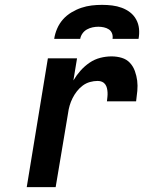

<svg xmlns="http://www.w3.org/2000/svg" viewBox="-20 -770 640 790"><path d="M90 0 177 -530H297L282 -439Q295 -461 311.5 -479.5Q328 -498 348.5 -512Q369 -526 392.5 -532Q416 -538 439 -538Q461 -538 481 -532Q501 -526 514.5 -511.5Q528 -497 535 -477.5Q542 -458 544.5 -438Q547 -418 545 -396Q543 -374 540 -353H420Q421 -362 422 -371.5Q423 -381 422.5 -390Q422 -399 420 -407.5Q418 -416 413 -423Q408 -430 400 -433.5Q392 -437 382 -437Q366 -437 350 -432.5Q334 -428 320.5 -418Q307 -408 296.5 -394.5Q286 -381 278.5 -366Q271 -351 266.5 -335.5Q262 -320 260 -304L209 0ZM203 -610Q206 -631 215 -652Q224 -673 239 -690Q254 -707 274 -719Q294 -731 315 -738Q336 -745 357 -747.5Q378 -750 400 -750Q421 -750 441.5 -747.5Q462 -745 481 -738Q500 -731 515.5 -719Q531 -707 540.5 -689.5Q550 -672 552 -651.5Q554 -631 550 -610H443Q445 -622 441 -632.5Q437 -643 428 -649Q419 -655 407.5 -657.5Q396 -660 385 -660Q373 -660 361 -657.5Q349 -655 338 -649Q327 -643 319.5 -632.5Q312 -622 310 -610Z"/></svg>

Font: Iosevka Curly Extended Oblique
Style: Bold
Weight: 700
Width: 7
Italic angle: -9°
Monospace: yes
Designer: Belleve Invis
Foundry: Belleve Invis
Version: Version 11.1.0; ttfautohint (v1.8.3)